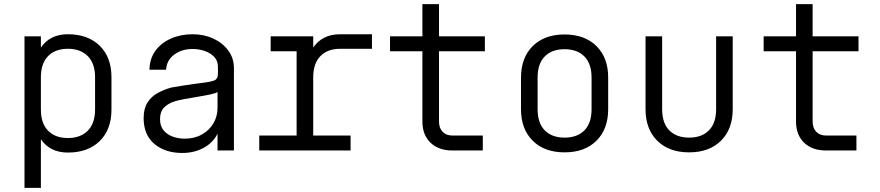

<svg xmlns="http://www.w3.org/2000/svg" viewBox="-20 -725 4240 925"><path d="M98 -550H177V-496Q221 -560 307 -560Q404 -560 460.5 -504.5Q517 -449 517 -353V-197Q517 -101 460.5 -45.5Q404 10 307 10Q221 10 177 -54V180H98ZM307 -490Q246 -490 211.5 -454.5Q177 -419 177 -353V-197Q177 -131 211.5 -95.5Q246 -60 307 -60Q368 -60 403 -95.5Q438 -131 438 -197V-353Q438 -419 403 -454.5Q368 -490 307 -490Z M858 12Q776 12 724 -31.5Q672 -75 672 -156Q672 -202 690.5 -231Q709 -260 739 -276.5Q769 -293 804 -303Q825 -307 854.5 -311.5Q884 -316 914 -320.5Q944 -325 965 -327Q990 -330 1010 -336.5Q1030 -343 1030 -370V-403Q1030 -432 1012 -451Q994 -470 966 -479.5Q938 -489 908 -489Q856 -489 819.5 -462Q783 -435 780 -389H700Q701 -442 728.5 -480Q756 -518 803 -539Q850 -560 908 -560Q962 -560 1007 -539.5Q1052 -519 1079.5 -482Q1107 -445 1107 -396V0H1028V-81Q1007 -38 961.5 -13Q916 12 858 12ZM870 -57Q917 -57 952.5 -77Q988 -97 1008 -130.5Q1028 -164 1028 -206V-282Q1021 -276 995.5 -270.5Q970 -265 936.5 -259.5Q903 -254 870 -248Q837 -242 816 -235Q786 -224 768.5 -205Q751 -186 751 -151Q751 -117 768.5 -96.5Q786 -76 813 -66.5Q840 -57 870 -57Z M1229 0V-72H1409V-478H1284V-550H1489V-496Q1533 -560 1619 -560H1772V-490H1619Q1558 -490 1523.5 -454.5Q1489 -419 1489 -353V-72H1669V0Z M2160 0Q2093 0 2054 -37.5Q2015 -75 2015 -140V-478H1859V-550H2015V-705H2095V-550H2316V-478H2095V-140Q2095 -108 2112.5 -90Q2130 -72 2160 -72H2306V0Z M2700 9Q2603 9 2546.5 -47Q2490 -103 2490 -199V-351Q2490 -447 2546.5 -503Q2603 -559 2700 -559Q2797 -559 2853.5 -503Q2910 -447 2910 -352V-199Q2910 -103 2853.5 -47Q2797 9 2700 9ZM2700 -62Q2761 -62 2795.5 -97Q2830 -132 2830 -199V-351Q2830 -418 2795.5 -453Q2761 -488 2700 -488Q2639 -488 2604.5 -453Q2570 -418 2570 -351V-199Q2570 -132 2604.5 -97Q2639 -62 2700 -62Z M3300 9Q3203 9 3146.5 -47Q3090 -103 3090 -199V-550H3170V-199Q3170 -132 3204.5 -97Q3239 -62 3300 -62Q3361 -62 3395.5 -97Q3430 -132 3430 -199V-550H3510V-199Q3510 -103 3453.5 -47Q3397 9 3300 9Z M3960 0Q3893 0 3854 -37.5Q3815 -75 3815 -140V-478H3659V-550H3815V-705H3895V-550H4116V-478H3895V-140Q3895 -108 3912.5 -90Q3930 -72 3960 -72H4106V0Z"/></svg>

Font: Tiny Light
Style: Regular
Weight: 300
Monospace: yes
Designer: Philipp Nurullin, Konstantin Bulenkov
Foundry: JetBrains
Version: Version 2.251; ttfautohint (v1.8.4.7-5d5b)